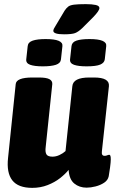

<svg xmlns="http://www.w3.org/2000/svg" viewBox="-20 -900 560 929"><path d="M136 9Q68 9 39.5 -27.5Q11 -64 19 -136L56 -493Q59 -525 137 -525H168Q204 -525 219 -517Q234 -509 233 -493L201 -188Q198 -165 204.5 -153.5Q211 -142 234 -142Q251 -142 268 -150Q285 -158 297 -169L330 -483Q334 -525 412 -525H435Q511 -525 507 -483L473 -168Q470 -146 486 -146Q493 -146 498.5 -148.5Q504 -151 509 -151Q512 -151 514 -146.5Q516 -142 516 -129Q516 -116 512.5 -89.5Q509 -63 506 -47Q502 -28 484 -16Q466 -4 442.5 2Q419 8 399 8Q364 8 339.5 -12Q315 -32 312 -78Q296 -58 270.5 -38Q245 -18 210.5 -4.5Q176 9 136 9ZM399 -579Q359 -579 338 -586.5Q317 -594 319 -613L326 -677Q328 -696 350 -703.5Q372 -711 413 -711Q498 -711 494 -677L487 -613Q485 -596 465 -587.5Q445 -579 399 -579ZM187 -579Q147 -579 126 -586.5Q105 -594 107 -613L114 -677Q116 -696 138.5 -703.5Q161 -711 201 -711Q286 -711 282 -677L275 -613Q273 -594 250.5 -586.5Q228 -579 187 -579ZM290 -734Q238 -734 238 -751Q238 -759 250 -777L293 -849Q301 -861 310 -868Q319 -875 338.5 -877.5Q358 -880 395 -880Q425 -880 443 -876Q461 -872 461 -861Q461 -848 431 -817L378 -764Q359 -746 343.5 -740Q328 -734 290 -734Z"/></svg>

Font: Asap Semi Condensed Semi Condensed Black
Style: Italic
Weight: 900
Width: 4
Italic angle: -6°
Designer: Pablo Cosgaya
Foundry: Omnibus-Type
Version: Version 3.001; ttfautohint (v1.8.4.7-5d5b)